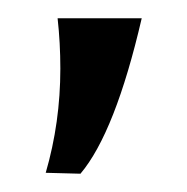

<svg xmlns="http://www.w3.org/2000/svg" viewBox="-20 -500 205 210"><path d="M46 -425Q46 -453 43 -480H135Q106 -355 68 -310L30 -311Q46 -366 46 -425Z"/></svg>

Font: BellefairVN
Style: Regular
Weight: 400
Designer: Nick Shinn, Liron Lavi Turkenic
Foundry: Shinntype
Version: Version 1.003